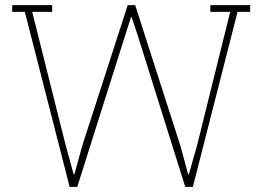

<svg xmlns="http://www.w3.org/2000/svg" viewBox="-20 -731 1017 751"><path d="M252.4 0 77.1 -684.6H27.8V-710.9H184.1V-684.6H106L237.3 -161.1L268.1 -49.3H271L301.8 -161.1L479.5 -710.9H508.8L685.5 -161.1L715.8 -49.3H718.8L750.5 -161.1L880.4 -684.6H802.7V-710.9H958.5V-684.6H909.2L734.4 0H704.6L518.6 -592.8L495.1 -663.6H492.2L469.7 -592.8L282.2 0Z"/></svg>

Font: Roboto Slab LO Thin
Style: Regular
Weight: 250
Designer: Google
Version: Version 2.00;September 28, 2018;FontCreator 11.5.0.2427 64-b